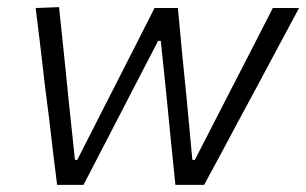

<svg xmlns="http://www.w3.org/2000/svg" viewBox="-20 -518 858 538"><path d="M140 0Q134 -46.5 128.5 -93.2Q123 -140 117.5 -187L106 -277Q100 -331.5 93.5 -385Q87 -438.5 80 -495.5L145.5 -498Q152.5 -433 159.5 -364Q166.5 -295 173 -231L190 -70H196.5L280 -234Q313 -298.5 346 -363.5Q379 -428.5 413 -495.5H478.5Q484 -433 490.5 -366.8Q497 -300.5 503.5 -236.5L519 -70H526L612 -237.5Q644.5 -301 680 -369.5Q715 -437.5 744.5 -495.5H818Q788 -439.5 759 -385.5Q729.5 -331 700.5 -276L653.5 -189Q627.5 -140.5 602.5 -93.5Q577 -46 552 0H471.5Q465.5 -58.5 458.8 -124.8Q452 -191 446.5 -250L430.5 -403.5H423L343 -249Q312 -189 278.8 -125Q245.5 -61 214 0Z"/></svg>

Font: Heraclito Light
Style: Italic
Weight: 300
Italic angle: -12°
Designer: Kostas Bartsokas (font) & Cristiano Sobral (main changes)
Foundry: Kostas Bartsokas (font) & Cristiano Sobral (main changes)
Version: Version 1.00;July 8, 2020;FontCreator 13.0.0.2655 64-bit